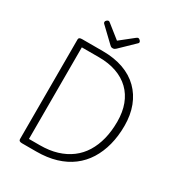

<svg xmlns="http://www.w3.org/2000/svg" viewBox="-306 -1601 1678 1801"><g transform="rotate(30 533.0 -700.5)"><path d="M207 0Q171 0 171 -24V-1105Q171 -1117 180 -1122.5Q189 -1128 207 -1128H430Q556 -1128 654 -1093Q752 -1058 819.5 -991.5Q887 -925 922.5 -832Q958 -739 958 -622Q958 -510 933 -414Q908 -318 860 -241.5Q812 -165 740.5 -111Q669 -57 574 -28.5Q479 0 361 0ZM243 -68H360Q463 -68 545 -93Q627 -118 690 -165Q753 -212 795 -280Q837 -348 858.5 -433.5Q880 -519 880 -622Q880 -726 849.5 -807Q819 -888 760.5 -944.5Q702 -1001 618 -1030.5Q534 -1060 430 -1060H243ZM659 -1401Q667 -1401 677.5 -1391.5Q688 -1382 688 -1372Q688 -1370 687.5 -1366.5Q687 -1363 682 -1358L532 -1213Q525 -1208 518.5 -1202.5Q512 -1197 497 -1197Q483 -1197 476.5 -1202.5Q470 -1208 464 -1213L312 -1358Q308 -1363 307.5 -1367Q307 -1371 307 -1373Q307 -1383 317.5 -1392Q328 -1401 336 -1401Q342 -1401 346.5 -1398Q351 -1395 356 -1391L497 -1279L638 -1391Q645 -1395 649 -1398Q653 -1401 659 -1401Z"/></g></svg>

Font: Playwrite CL Light
Style: Regular
Weight: 300
Designer: Veronika Burian, José Scaglione
Foundry: TypeTogether
Version: Version 1.002